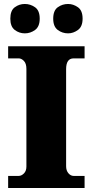

<svg xmlns="http://www.w3.org/2000/svg" viewBox="-20 -947 466 967"><path d="M21 0V-61H74Q88 -61 100.5 -73.5Q113 -86 113 -108V-600Q113 -627 100.5 -640Q88 -653 74 -653H21V-714H406V-653H351Q313 -653 313 -599V-110Q313 -88 324.5 -74.5Q336 -61 351 -61H406V0ZM323 -779Q294 -779 271 -796Q248 -813 248 -853Q248 -894 271 -910.5Q294 -927 323 -927Q349 -927 372.5 -910.5Q396 -894 396 -853Q396 -813 372.5 -796Q349 -779 323 -779ZM105 -779Q77 -779 54.5 -796Q32 -813 32 -853Q32 -894 54.5 -910.5Q77 -927 105 -927Q133 -927 156.5 -910.5Q180 -894 180 -853Q180 -813 156.5 -796Q133 -779 105 -779Z"/></svg>

Font: Noto Serif Myanmar Black
Style: Regular
Weight: 900
Designer: Ben Mitchell and the Monotype Design Team
Foundry: Monotype Imaging Inc.
Version: Version 2.106; ttfautohint (v1.8.4.7-5d5b)